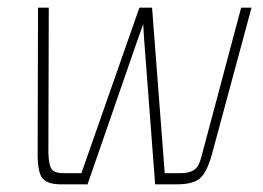

<svg xmlns="http://www.w3.org/2000/svg" viewBox="-20 -480 685 500"><path d="M138 0Q116 0 102.5 -6.5Q89 -13 84 -28Q79 -43 78 -71L79 -460H107L106 -82Q107 -47 116 -37.5Q125 -28 154 -29H192L343 -460H376L409 -29H450Q473 -29 485.5 -37.5Q498 -46 504 -70L608 -460H635L531 -75Q518 -30 500 -15Q482 0 441 0H384L355 -382L353 -417L340 -381L208 0Z"/></svg>

Font: Genos ExtraLight
Style: Italic
Weight: 250
Italic angle: -8°
Designer: Robert E. Leuschke
Foundry: Robert E. Leuschke
Version: Version 1.010